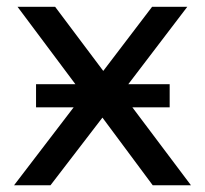

<svg xmlns="http://www.w3.org/2000/svg" viewBox="-20 -550 609 570"><path d="M250.7 -299.4 248 -241 32 -529.9H143.6L305.7 -313.9L265.1 -311.3L431.6 -529.9H536.1L318.1 -243.9L319.1 -303L546.9 0H433.4L262.9 -229.4L302.1 -224.3L129.9 0H21.7ZM87 -300H483.7V-231.3H87Z"/></svg>

Font: iiserrat Thin
Style: Regular
Weight: 100
Designer: Akira Ohta
Foundry: Akira Ohta
Version: Version 1.200;Glyphs 3.3.1 (3343)